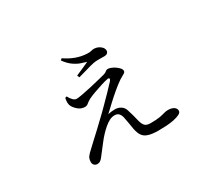

<svg xmlns="http://www.w3.org/2000/svg" viewBox="-121 -826 1242 1111"><g transform="rotate(-30 500.0 -270.5)"><path d="M295 -386Q304 -368 315.5 -356.5Q327 -345 339 -345Q351 -345 377.5 -350Q404 -355 436 -362Q468 -369 497 -376.5Q526 -384 543 -388Q557 -392 564 -398.5Q571 -405 581 -405Q589 -405 602 -400Q615 -395 627 -386.5Q639 -378 647.5 -368.5Q656 -359 656 -349Q656 -341 648 -335.5Q640 -330 627.5 -323.5Q615 -317 602 -307Q586 -296 558.5 -273Q531 -250 502.5 -223.5Q474 -197 452 -176Q463 -179 476 -180.5Q489 -182 499 -182Q521 -182 538.5 -170.5Q556 -159 562 -137Q568 -119 574 -97Q580 -75 584 -57Q591 -30 602.5 -19.5Q614 -9 638 -9Q680 -9 701.5 -13Q723 -17 735.5 -21Q748 -25 762 -25Q787 -25 801.5 -15.5Q816 -6 816 10Q816 22 800.5 30Q785 38 760.5 43Q736 48 709 49.5Q682 51 657 51Q616 51 591 43Q566 35 554 17.5Q542 0 536 -31Q533 -50 529 -73Q525 -96 521 -116Q517 -132 507.5 -142.5Q498 -153 480 -153Q462 -153 445.5 -144.5Q429 -136 411 -121Q376 -91 345 -50.5Q314 -10 292 18Q284 29 275 35.5Q266 42 254 42Q242 42 234 34Q226 26 226 13Q226 -9 236.5 -22.5Q247 -36 264 -51Q280 -67 304 -88.5Q328 -110 352.5 -133.5Q377 -157 396 -175Q425 -202 455.5 -233Q486 -264 513 -291.5Q540 -319 556 -337Q565 -348 561 -353Q557 -358 544 -354Q529 -351 504 -343Q479 -335 452 -325.5Q425 -316 405 -306Q389 -297 379.5 -288.5Q370 -280 357 -280Q331 -280 310 -299Q289 -318 283 -336Q280 -347 280.5 -359Q281 -371 284 -383ZM370 -583 380 -592Q417 -567 451 -555Q485 -543 520 -541Q539 -540 549.5 -543Q560 -546 569 -546Q583 -546 596.5 -540Q610 -534 619 -523.5Q628 -513 628 -499Q628 -491 621 -484.5Q614 -478 598 -478Q585 -478 573 -478.5Q561 -479 545 -478Q529 -477 504.5 -470.5Q480 -464 455.5 -456.5Q431 -449 414 -445L408 -460Q431 -470 456 -481Q481 -492 498 -500Q485 -504 463 -511Q441 -518 416.5 -535Q392 -552 370 -583Z"/></g></svg>

Font: Early Summer Mincho
Style: Regular
Weight: 400
Designer: GuiWonder
Version: Version 1.002